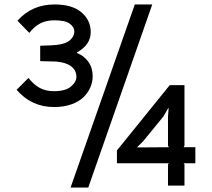

<svg xmlns="http://www.w3.org/2000/svg" viewBox="-20 -840 960 870"><path d="M602.1 -171.9 745.1 -172.9 741.2 -180.2V-311L744.1 -350.1H742.2L720.2 -312L628.9 -200.2L602.1 -173.8ZM399.9 -494.1Q399.9 -468.3 389.4 -444.1Q378.9 -419.9 358.4 -399.7Q337.9 -379.4 303.2 -367.2Q268.6 -355 225.1 -355Q122.6 -355 55.2 -433.1L108.9 -486.8Q133.8 -455.6 160.9 -441.2Q188 -426.8 225.1 -426.8Q275.9 -426.8 301 -447.5Q326.2 -468.3 326.2 -492.2Q326.2 -520 304 -538.3Q281.7 -556.6 235.8 -561L162.1 -563V-632.8Q219.7 -634.3 233.9 -636.2Q278.3 -640.6 297.6 -658.4Q316.9 -676.3 316.9 -696.8Q316.9 -717.3 296.1 -732.7Q275.4 -748 226.1 -748Q189.9 -748 163.1 -734.4Q136.2 -720.7 112.8 -690.9L59.1 -746.1Q124.5 -819.8 227.1 -819.8Q307.6 -819.8 349.4 -783.9Q391.1 -748 391.1 -694.8Q391.1 -636.7 328.1 -602.1V-600.1Q360.8 -587.4 380.4 -560.1Q399.9 -532.7 399.9 -494.1ZM590.8 -819.8H669.9L379.9 9.8H299.8ZM865.2 -172.9V-100.1H812L815.9 -95.2V1H741.2V-95.2L745.1 -100.1H509.8V-158.2L749 -454.1H815.9V-180.2L812 -172.9Z"/></svg>

Font: Sinkin Sans 400 Regular
Style: Regular
Weight: 400
Designer: Keith Bates
Foundry: K-Type
Version: Sinkin Sans (version 1.0)  by Keith Bates   •   © 2014   www